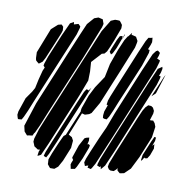

<svg xmlns="http://www.w3.org/2000/svg" viewBox="-80 -793 873 881"><g transform="rotate(10 356.0 -352.0)"><path d="M281 -333 184 -100 159 -44 148 -38 143 -37 144 -43 146 -57 150 -66H148L140 -65L131 -71L122 -77L119 -85L114 -97L115 -111L129 -157L158 -228L334 -651L367 -705L386 -713H400L408 -712L413 -706L421 -695V-679L397 -615L396 -613L387 -591L375 -564L365 -552L354 -549V-550L311 -503L314 -459L313 -417L283 -338L281 -334ZM333 -669 270 -511 157 -241 131 -177 114 -140 110 -135 106 -126 101 -120 103 -127 100 -123 89 -122 80 -120 73 -128 66 -136 60 -162 96 -273 204 -534 240 -620 262 -671 290 -703 309 -710 322 -707 330 -705 333 -696 337 -685ZM224 -616 84 -280 65 -233 51 -202 43 -188 31 -187H26L23 -195L20 -206L22 -222L44 -287L69 -323L79 -341L88 -383L99 -425L106 -441L99 -449L101 -459L113 -494L158 -602L185 -661L202 -670L203 -664V-659L224 -665L234 -655L233 -647ZM289 -99 263 -35 246 -4 230 9H218H210L204 2L197 -7V-13L196 -29L207 -59L229 -111L241 -137L246 -147L255 -154L304 -272L303 -273L305 -287L327 -349L349 -392L385 -446L398 -509L423 -579L444 -628L456 -647L460 -650L462 -653L473 -667V-661L472 -656L474 -658L483 -656L494 -653L499 -644L504 -635L503 -626L498 -603L446 -475L384 -325L354 -273L344 -266L325 -260L313 -263L311 -264L302 -242L268 -157L270 -156L284 -148L292 -133ZM544 -527 498 -417 468 -346 449 -299 436 -270 427 -256 415 -257 409 -260 408 -272 410 -290 421 -321 415 -323 416 -329 418 -342 425 -362 442 -404 518 -588 541 -641 551 -658 564 -660 569 -662 570 -656 571 -641 567 -628 558 -606 566 -604 565 -590ZM432 -627 439 -650 442 -657 441 -649ZM157 -640 158 -623 154 -610 138 -571 102 -485 92 -466 83 -459 76 -454 67 -461 61 -467 59 -477 58 -504 103 -619 132 -645 148 -649ZM415 -586 402 -560 395 -553 387 -564 392 -579 410 -623 420 -642 425 -644 433 -645V-634ZM611 -526 470 -185 412 -47 400 -26 395 -19 387 -21 379 -23 381 -31V-33L374 -31L366 -28L363 -36L360 -44L365 -62L380 -99L408 -165L433 -220L459 -290L548 -506L583 -587L596 -604L604 -608L615 -599L612 -585L606 -569L608 -571L616 -567L621 -565L620 -557ZM626 -452 490 -122 457 -46 440 -26 439 -33 437 -40 434 -35 429 -37 421 -40 422 -48 429 -71 464 -157 587 -454 618 -525 637 -538 639 -529 635 -511 629 -495 637 -493 635 -482ZM658 -504 629 -413 611 -396 616 -408 641 -466 652 -493ZM318 -350 237 -156 219 -112 218 -110 194 -54 184 -36 172 -41 173 -46 177 -60 200 -117 281 -311 303 -362 312 -376 322 -374 321 -367 323 -373 333 -387 330 -380ZM646 -211 606 -113 576 -53 549 -27 535 -24 529 -23 522 -29 516 -35V-41L517 -45L508 -35L500 -28H485L477 -32L470 -43L473 -59L494 -113L565 -285L582 -324L593 -342L604 -353L618 -352L627 -346L634 -332L633 -319L623 -287H633L638 -288L647 -277L653 -261ZM652 -129 642 -113 635 -111 628 -112 629 -116 621 -102 615 -96V-102L618 -124L646 -191L654 -208L657 -215L665 -213L664 -208L663 -197L654 -173L663 -182V-173L664 -162ZM350 -61 330 -18 323 -7 310 -5 304 -4 303 -10 300 -24 303 -34 308 -46 302 -55 303 -60 322 -116 337 -144 342 -153 350 -157 363 -160 364 -146 360 -128 366 -130 372 -125 370 -114Z"/></g></svg>

Font: Rubik Marker Hatch
Style: Regular
Weight: 400
Designer: Hubert and Fischer, NaN
Foundry: Hubert & Fischer, NaN
Version: Version 2.200